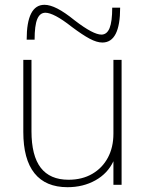

<svg xmlns="http://www.w3.org/2000/svg" viewBox="-20 -769 621 799"><path d="M261 10Q170 10 123.5 -48Q77 -106 77 -220V-520H111V-223Q111 -121 149.5 -71Q188 -21 265 -21Q322 -21 364 -45.5Q406 -70 429 -113Q452 -156 452 -213V-520H486V0H452V-98Q428 -47 377 -18.5Q326 10 261 10ZM406 -592Q383 -592 353 -608Q323 -624 279 -657Q241 -687 213.5 -701.5Q186 -716 169 -716Q146 -716 135 -689.5Q124 -663 124 -604H91Q91 -749 165 -749Q188 -749 218.5 -733.5Q249 -718 291 -684Q330 -654 357.5 -639.5Q385 -625 402 -625Q425 -625 436 -652Q447 -679 447 -737H480Q480 -592 406 -592Z"/></svg>

Font: M PLUS 2 ExtraLight
Style: Regular
Weight: 250
Designer: Coji Morishita
Foundry: UNDERFOREST DESIGN
Version: Version 1.001